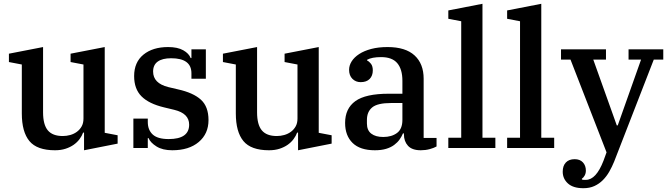

<svg xmlns="http://www.w3.org/2000/svg" viewBox="-20 -780 3522 1012"><path d="M270 12Q175 12 135 -36.5Q95 -85 95 -182V-440L27 -453V-497L207 -532V-188Q207 -123 232 -93Q257 -63 311 -63Q331 -63 350.5 -68.5Q370 -74 385.5 -85.5Q401 -97 410.5 -114Q420 -131 420 -155V-440L352 -453V-497L532 -532V-80L600 -67V-23L423 12V-81H418Q412 -64 399.5 -47Q387 -30 368.5 -17Q350 -4 325.5 4Q301 12 270 12Z M888 12Q837 12 805 -8Q773 -28 763 -52H759V0H683V-155H759V-137Q759 -95 785 -71Q811 -47 869 -47Q977 -47 977 -123Q977 -182 899 -201L845 -214Q765 -233 726 -272Q687 -311 687 -379Q687 -452 736 -492Q785 -532 866 -532Q916 -532 946 -515Q976 -498 985 -474H989V-520H1065V-365H989V-394Q989 -473 882 -473Q836 -473 811.5 -455.5Q787 -438 787 -403Q787 -341 867 -321L918 -309Q999 -291 1039 -254.5Q1079 -218 1079 -147Q1079 -75 1027.5 -31.5Q976 12 888 12Z M1398 12Q1303 12 1263 -36.5Q1223 -85 1223 -182V-440L1155 -453V-497L1335 -532V-188Q1335 -123 1360 -93Q1385 -63 1439 -63Q1459 -63 1478.5 -68.5Q1498 -74 1513.5 -85.5Q1529 -97 1538.5 -114Q1548 -131 1548 -155V-440L1480 -453V-497L1660 -532V-80L1728 -67V-23L1551 12V-81H1546Q1540 -64 1527.5 -47Q1515 -30 1496.5 -17Q1478 -4 1453.5 4Q1429 12 1398 12Z M1956 12Q1878 12 1838.5 -26.5Q1799 -65 1799 -132Q1799 -208 1853 -247Q1907 -286 2029 -286H2101V-354Q2101 -415 2074 -447Q2047 -479 1989 -479Q1940 -479 1915 -465V-461Q1926 -456 1935.5 -443.5Q1945 -431 1945 -409Q1945 -381 1928.5 -364Q1912 -347 1881 -347Q1855 -347 1837.5 -364.5Q1820 -382 1820 -412Q1820 -435 1833.5 -456.5Q1847 -478 1873 -495Q1899 -512 1936.5 -522Q1974 -532 2023 -532Q2117 -532 2165 -488Q2213 -444 2213 -365V-53H2281V-8Q2267 0 2245 6Q2223 12 2198 12Q2152 12 2130.5 -11.5Q2109 -35 2109 -72V-77H2104Q2097 -60 2086 -44.5Q2075 -29 2057.5 -16Q2040 -3 2015 4.5Q1990 12 1956 12ZM2000 -58Q2044 -58 2072.5 -79Q2101 -100 2101 -148V-237H2041Q1970 -237 1942 -214Q1914 -191 1914 -148V-129Q1914 -93 1937 -75.5Q1960 -58 2000 -58Z M2343 -54H2411V-668L2343 -681V-725L2523 -760V-54H2591V0H2343Z M2653 -54H2721V-668L2653 -681V-725L2833 -760V-54H2901V0H2653Z M3055 212Q3001 212 2973.5 187Q2946 162 2946 125Q2946 94 2962.5 76.5Q2979 59 3009 59Q3037 59 3052.5 76Q3068 93 3068 119Q3068 134 3061.5 145.5Q3055 157 3047 162V166Q3052 168 3056.5 168Q3061 168 3068 168Q3122 168 3161 67L3177 23L2987 -466H2937V-520H3174V-466H3107L3231 -119H3236L3359 -466H3293V-520H3476V-466H3426L3217 72Q3206 99 3191.5 124.5Q3177 150 3157.5 169.5Q3138 189 3113 200.5Q3088 212 3055 212Z"/></svg>

Font: IBM Plex Serif Medium
Style: Regular
Weight: 500
Designer: Mike Abbink, Paul van der Laan, Pieter van Rosmalen
Foundry: Bold Monday
Version: Version 2.5